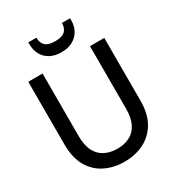

<svg xmlns="http://www.w3.org/2000/svg" viewBox="-215 -1029 1056 1164"><g transform="rotate(-30 313.0 -447.5)"><path d="M311 12Q238 12 177.5 -17.5Q117 -47 82 -107.5Q47 -168 47 -262V-700H147V-261Q147 -198 167.5 -157.5Q188 -117 226 -97.5Q264 -78 313 -78Q364 -78 401 -97.5Q438 -117 458.5 -157.5Q479 -198 479 -261V-700H579V-262Q579 -168 543 -107.5Q507 -47 446.5 -17.5Q386 12 311 12ZM313 -754Q266 -754 233.5 -772Q201 -790 184 -821Q167 -852 167 -892V-907H223Q223 -871 243.5 -851Q264 -831 313 -831Q361 -831 381.5 -851Q402 -871 402 -907H459V-892Q459 -852 441.5 -821Q424 -790 391.5 -772Q359 -754 313 -754Z"/></g></svg>

Font: DM Sans 36pt Medium
Style: Regular
Weight: 500
Designer: Colophon Foundry, Jonny Pinhorn
Foundry: Colophon Foundry
Version: Version 4.004;gftools[0.9.30]